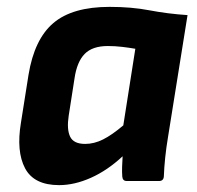

<svg xmlns="http://www.w3.org/2000/svg" viewBox="-20 -527 574 559"><path d="M152 12Q79 12 53 -37Q27 -86 41 -170L63 -309Q80 -413 135.5 -460Q191 -507 299 -507Q363 -507 415 -497Q467 -487 526 -483L469 -127Q464 -97 461 -68.5Q458 -40 457 -13Q456 0 443 0H349Q337 0 336 -13Q335 -26 335.5 -41.5Q336 -57 337 -72Q293 -31 245 -9.5Q197 12 152 12ZM228 -108Q254 -108 280 -121Q306 -134 339 -162L374 -385Q357 -388 336 -390.5Q315 -393 294 -393Q249 -393 226.5 -370Q204 -347 197 -299L180 -190Q174 -151 184 -129.5Q194 -108 228 -108Z"/></svg>

Font: Sofia Sans ExtraBold
Style: Italic
Weight: 800
Italic angle: -9°
Designer: Botio Nikoltchev, Ani Petrova
Foundry: lettersoup
Version: Version 4.100; ttfautohint (v1.8.4.7-5d5b)